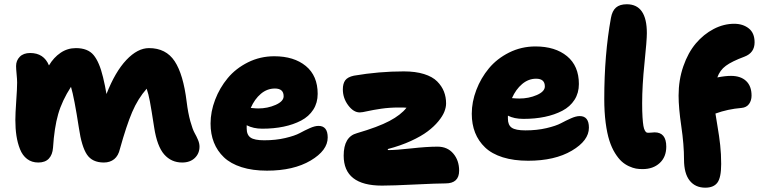

<svg xmlns="http://www.w3.org/2000/svg" viewBox="-20 -808 3559 898"><path d="M159.2 -47.9Q128.4 -47.9 106.7 -64.5Q85 -81.1 73.5 -110.4Q62 -139.6 56.9 -173.1Q51.8 -206.5 51.8 -247.1Q51.8 -275.9 55.9 -335Q60.1 -394 60.1 -421.9Q60.1 -436.5 57.6 -461.9Q55.2 -487.3 55.2 -499Q55.2 -524.9 72.5 -542.5Q89.8 -560.1 121.1 -560.1Q185.1 -560.1 209 -502Q231 -539.1 263.2 -561Q295.4 -583 335 -583Q390.6 -583 417.7 -550.5Q444.8 -518.1 461.9 -446.8Q471.7 -406.7 478 -368.2Q518.6 -472.2 571 -527.6Q623.5 -583 676.8 -583Q756.3 -583 796.9 -521.7Q837.4 -460.4 853 -332Q859.4 -279.8 870.1 -241.2Q880.9 -202.6 890.1 -186.3Q899.4 -169.9 906.2 -153.6Q913.1 -137.2 913.1 -122.1Q913.1 -90.3 891.1 -69.1Q869.1 -47.9 832 -47.9Q781.2 -47.9 748 -85.7Q714.8 -123.5 701.2 -210.9Q687.5 -299.8 680.9 -334.5Q674.3 -369.1 666 -393.1Q625 -346.7 598.1 -283.7Q571.3 -220.7 541 -111.8Q533.7 -79.6 514.2 -63.7Q494.6 -47.9 465.8 -47.9Q411.6 -47.9 386.7 -85Q361.8 -122.1 349.1 -209Q327.1 -352.1 312 -401.9Q270 -336.9 252 -273.7Q233.9 -210.4 228 -117.2Q225.6 -84.5 208.5 -66.2Q191.4 -47.9 159.2 -47.9Z M1228.5 -9.8Q1161.1 -9.8 1109.9 -26.1Q1058.6 -42.5 1027.3 -72.3Q996.1 -102.1 980.5 -141.6Q964.8 -181.2 964.8 -230Q964.8 -285.6 986.1 -341.3Q1007.3 -397 1044.9 -442.4Q1082.5 -487.8 1139.6 -516.4Q1196.8 -544.9 1262.7 -544.9Q1355 -544.9 1410.4 -499.3Q1465.8 -453.6 1465.8 -369.1Q1465.8 -327.1 1445.3 -295.2Q1424.8 -263.2 1388.4 -244.1Q1352.1 -225.1 1306.4 -215.6Q1260.7 -206.1 1206.5 -206.1Q1165 -206.1 1133.8 -222.2V-207Q1133.8 -177.2 1151.9 -164.6Q1169.9 -151.9 1215.8 -151.9Q1269.5 -151.9 1314.2 -162.4Q1358.9 -172.9 1382.1 -185.5Q1405.3 -198.2 1429 -208.7Q1452.6 -219.2 1469.7 -219.2Q1512.7 -219.2 1512.7 -165Q1512.7 -104.5 1432.9 -57.1Q1353 -9.8 1228.5 -9.8ZM1265.6 -394Q1229.5 -394 1200.2 -369.4Q1170.9 -344.7 1152.8 -303.2Q1177.2 -300.8 1187.5 -300.8Q1231.4 -300.8 1269 -317.4Q1306.6 -334 1306.6 -357.9Q1306.6 -394 1265.6 -394Z M1766.6 60.1Q1587.4 60.1 1587.4 -80.1Q1587.4 -168.5 1649.4 -185.1Q1748 -213.9 1801.5 -242.2Q1855 -270.5 1881.3 -304.2Q1871.6 -305.2 1845.2 -305.2Q1802.2 -305.2 1763.4 -299.6Q1724.6 -293.9 1699 -288.1Q1673.3 -282.2 1662.6 -282.2Q1633.3 -282.2 1608.4 -315.7Q1583.5 -349.1 1583.5 -390.1Q1583.5 -417 1594.7 -432.4Q1606 -447.8 1635.3 -454.1Q1752.4 -474.1 1868.7 -474.1Q1923.3 -474.1 1963.1 -461.7Q2002.9 -449.2 2024.7 -427.2Q2046.4 -405.3 2056.4 -379.6Q2066.4 -354 2066.4 -324.2Q2066.4 -306.2 2058.3 -285.6Q2050.3 -265.1 2030.3 -240.7Q2010.3 -216.3 1980.2 -193.6Q1950.2 -170.9 1901.9 -148.7Q1853.5 -126.5 1793.5 -110.8Q1793.5 -106 1796.4 -106Q1831.5 -106 1904.3 -114Q1977.1 -122.1 2026.4 -122.1Q2072.8 -122.1 2100.1 -89.8Q2127.4 -57.6 2127.4 -9.8Q2127.4 49.8 2063.5 49.8Q2025.4 49.8 1920.7 54.9Q1815.9 60.1 1766.6 60.1Z M2450.2 -56.2Q2382.8 -56.2 2331.5 -72.3Q2280.3 -88.4 2249 -118.2Q2217.8 -147.9 2202.1 -187.5Q2186.5 -227.1 2186.5 -275.9Q2186.5 -331.5 2207.8 -387.2Q2229 -442.9 2266.6 -488.3Q2304.2 -533.7 2361.3 -562.3Q2418.5 -590.8 2484.4 -590.8Q2576.7 -590.8 2632.1 -545.2Q2687.5 -499.5 2687.5 -415Q2687.5 -373 2667 -341.1Q2646.5 -309.1 2610.1 -290Q2573.7 -271 2528.1 -261.5Q2482.4 -252 2428.2 -252Q2384.8 -252 2355.5 -267.1V-252.9Q2355.5 -223.1 2373.5 -210.7Q2391.6 -198.2 2437.5 -198.2Q2491.2 -198.2 2535.9 -208.7Q2580.6 -219.2 2603.8 -231.7Q2627 -244.1 2650.6 -254.6Q2674.3 -265.1 2691.4 -265.1Q2734.4 -265.1 2734.4 -210.9Q2734.4 -150.4 2654.5 -103.3Q2574.7 -56.2 2450.2 -56.2ZM2487.3 -439.9Q2451.7 -439.9 2422.1 -415Q2392.6 -390.1 2374.5 -349.1Q2394 -347.2 2409.2 -347.2Q2453.1 -347.2 2490.7 -363.5Q2528.3 -379.9 2528.3 -403.8Q2528.3 -439.9 2487.3 -439.9Z M2985.4 -17.1Q2969.2 -17.1 2954.8 -19.5Q2940.4 -22 2921.6 -30.5Q2902.8 -39.1 2887.5 -53Q2872.1 -66.9 2856.4 -92Q2840.8 -117.2 2830.1 -150.6Q2819.3 -184.1 2812.7 -234.1Q2806.2 -284.2 2806.2 -345.2Q2806.2 -552.7 2837.4 -724.1Q2843.3 -757.3 2861.1 -772.7Q2878.9 -788.1 2911.6 -788.1Q3005.4 -788.1 3005.4 -652.8Q3005.4 -619.6 2994.4 -513.7Q2983.4 -407.7 2983.4 -325.2Q2983.4 -286.6 2985.1 -260Q2986.8 -233.4 2989.3 -219.2Q2991.7 -205.1 2996.1 -197.5Q3000.5 -189.9 3003.9 -188.5Q3007.3 -187 3013.2 -187Q3020 -187 3029.1 -188Q3038.1 -189 3041.5 -189Q3096.2 -189 3096.2 -122.1Q3096.2 -73.7 3065.4 -45.4Q3034.7 -17.1 2985.4 -17.1Z M3278.8 69.8Q3231.9 69.8 3205.6 36.6Q3179.2 3.4 3179.2 -62Q3179.2 -131.3 3166.5 -217.5Q3153.8 -303.7 3153.8 -360.8Q3153.8 -434.1 3176 -498Q3198.2 -562 3234.6 -605Q3271 -647.9 3317.9 -672.4Q3364.7 -696.8 3414.1 -696.8Q3454.6 -696.8 3481.9 -675.3Q3509.3 -653.8 3509.3 -609.9Q3509.3 -561 3461.9 -543Q3402.8 -521 3374.8 -500.2Q3346.7 -479.5 3335 -445.8Q3371.1 -453.1 3398.9 -453.1Q3444.3 -453.1 3469.7 -429.2Q3495.1 -405.3 3495.1 -360.8Q3495.1 -337.9 3483.2 -321.5Q3471.2 -305.2 3448.2 -303.2Q3383.8 -297.9 3326.2 -276.9Q3328.6 -258.8 3336.2 -215.1Q3343.8 -171.4 3348.4 -129.4Q3353 -87.4 3353 -41Q3353 22.5 3335.4 46.1Q3317.9 69.8 3278.8 69.8Z"/></svg>

Font: Shantell Sans Bouncy
Style: Regular
Weight: 800
Designer: Stephen Nixon, Anya Danilova, Shantell Martin
Foundry: Arrow Type
Version: Version 1.006;[9816181b4]